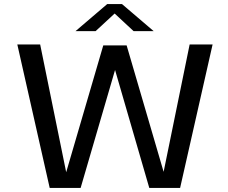

<svg xmlns="http://www.w3.org/2000/svg" viewBox="-20 -917 1115 937"><path d="M222.5 0 64.5 -700H176L303 -76.5L484 -695.5H598L778.5 -78.5L905.5 -700H1017.5L859 0H708.5L541.5 -575.5L373.5 0ZM348.5 -765 503 -897H575.5L730 -765H632L539.5 -851L446.5 -765Z"/></svg>

Font: Trispace SemiExpanded
Style: Regular
Weight: 400
Width: 6
Designer: Tyler Finck
Foundry: Etcetera Type Company
Version: Version 1.210; ttfautohint (v1.8.3)